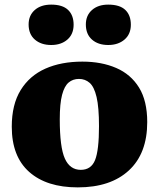

<svg xmlns="http://www.w3.org/2000/svg" viewBox="-20 -798 689 832"><path d="M317 14Q182 14 106.5 -53Q31 -120 31 -249Q31 -345 69.5 -407.5Q108 -470 176.5 -500.5Q245 -531 337 -531Q420 -531 483.5 -503.5Q547 -476 582.5 -418.5Q618 -361 618 -269Q618 -133 538.5 -59.5Q459 14 317 14ZM330 -62Q375 -62 392 -104.5Q409 -147 409 -251Q409 -333 398.5 -377.5Q388 -422 368.5 -439Q349 -456 322 -456Q296 -456 277.5 -440.5Q259 -425 249 -387Q239 -349 239 -281Q239 -160 261 -111Q283 -62 330 -62ZM449 -603Q405 -603 378.5 -626.5Q352 -650 352 -692Q352 -731 378.5 -754.5Q405 -778 449 -778Q499 -778 523 -755Q547 -732 547 -691Q547 -650 519.5 -626.5Q492 -603 449 -603ZM202 -603Q158 -603 131 -626.5Q104 -650 104 -692Q104 -731 130.5 -754.5Q157 -778 202 -778Q251 -778 275 -755Q299 -732 299 -691Q299 -650 272 -626.5Q245 -603 202 -603Z"/></svg>

Font: Literata 36pt ExtraBold
Style: Regular
Weight: 800
Designer: Latin by Veronika Burian and Jose Scaglione. Greek by Irene Vlachou. Cyrillic by Vera Evstafieva.
Foundry: TypeTogether
Version: Version 3.002